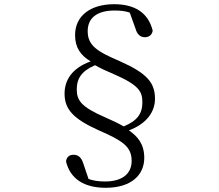

<svg xmlns="http://www.w3.org/2000/svg" viewBox="-20 -773 1040 913"><path d="M523 -753C409 -753 337 -697 337 -606C337 -547 363 -510 411 -481C324 -450 287 -393 287 -328C287 -255 326 -209 448 -154C563 -104 606 -76 606 -8C606 52 563 90 479 90C448 90 423 86 401 78L376 4C366 -28 349 -37 329 -37C311 -37 296 -27 294 -5C314 77 379 120 483 120C604 120 666 59 666 -22C666 -88 635 -124 593 -153C679 -185 717 -243 717 -303C717 -379 680 -424 552 -481C442 -528 397 -556 397 -625C397 -688 442 -723 525 -723C555 -723 577 -720 597 -713L624 -638C633 -605 651 -596 669 -596C688 -596 704 -607 706 -628C684 -715 618 -753 523 -753ZM568 -172C544 -186 517 -199 480 -215C368 -264 345 -294 345 -348C345 -397 365 -434 432 -463C458 -448 484 -436 520 -421C642 -368 657 -337 657 -286C657 -232 632 -198 568 -172Z"/></svg>

Font: Harano Aji Mincho
Style: Regular
Weight: 400
Foundry: Masamichi Hosoda
Version: HaranoAjiMincho-Regular version 20230610;ttx 4.39.4